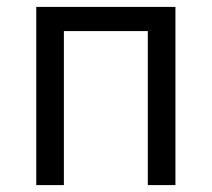

<svg xmlns="http://www.w3.org/2000/svg" viewBox="-20 -536 613 556"><path d="M85 0V-516H488V0H408V-446H165V0Z"/></svg>

Font: IBM Plex Sans Var
Style: Regular
Weight: 400
Designer: Mike Abbink, Paul van der Laan, Pieter van Rosmalen
Foundry: Bold Monday
Version: Version 3.000